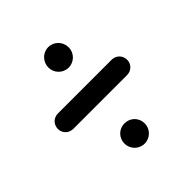

<svg xmlns="http://www.w3.org/2000/svg" viewBox="-135 -530 643 643"><g transform="rotate(-45 186.0 -208.5)"><path d="M18 -220C18 -200 34 -184 55 -184H309C330 -184 346 -200 346 -220C346 -241 330 -257 309 -257H55C34 -257 18 -241 18 -220ZM237 -28C237 -55 216 -76 189 -76C162 -76 141 -55 141 -28C141 -2 162 20 189 20C216 20 237 -2 237 -28ZM237 -388C237 -415 216 -437 189 -437C162 -437 141 -415 141 -388C141 -362 162 -340 189 -340C216 -340 237 -362 237 -388Z"/></g></svg>

Font: LS
Style: Regular
Weight: 400
Designer: BSozoo
Foundry: BSozoo
Version: Version 001.000